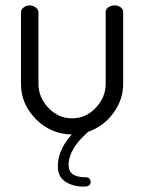

<svg xmlns="http://www.w3.org/2000/svg" viewBox="-20 -493 536 714"><path d="M297 166Q317 166 317 184Q317 201 292 201Q251 201 223 182.5Q195 164 195 126Q195 64 247 7Q169 6 113.5 -50Q58 -106 58 -181V-448Q58 -457 67.5 -465Q77 -473 91 -473Q103 -473 113 -465Q123 -457 123 -448V-181Q123 -131 160 -92Q197 -53 248 -53Q299 -53 336 -92Q373 -131 373 -181V-449Q373 -459 383 -466Q393 -473 406 -473Q419 -473 428.5 -466Q438 -459 438 -449V-181Q438 -122 401.5 -72.5Q365 -23 308 -3Q235 61 235 121Q235 166 297 166Z"/></svg>

Font: Dosis
Style: Book
Weight: 400
Designer: EdgarTolentino, PabloImpallari, IginoMarini
Foundry: EdgarTolentino, PabloImpallari, IginoMarini
Version: Version 1.007